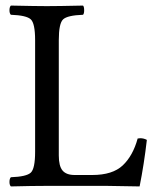

<svg xmlns="http://www.w3.org/2000/svg" viewBox="-20 -667 561 689"><path d="M149 0Q97 0 19 2Q14 -3 14 -14Q14 -26 19 -31Q75 -33 90.5 -47.5Q106 -62 106 -122V-523Q106 -583 90.5 -597.5Q75 -612 19 -614Q14 -619 14 -630Q14 -642 19 -647Q111 -645 148 -645Q188 -645 278 -647Q282 -643 282 -630Q282 -618 278 -614Q222 -612 206.5 -597.5Q191 -583 191 -523V-109Q191 -71 204.5 -55Q218 -39 248 -39H311Q384 -39 420.5 -73.5Q457 -108 474 -170Q476 -170 479 -170.5Q482 -171 483 -171Q496 -171 507 -165Q497 -78 481 2Q389 0 362 0Z"/></svg>

Font: Pochaevsk Unicode
Style: Normal
Weight: 400
Version: Version 1.1